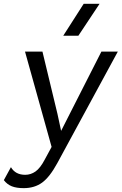

<svg xmlns="http://www.w3.org/2000/svg" viewBox="-65 -770 637 1005"><path d="M234.9 84Q195.3 156.7 155.5 185.8Q115.7 214.8 59.1 214.8Q21.5 214.8 -3.2 205.1Q-27.8 195.3 -44.9 172.9L-7.8 105Q15.6 145 66.9 145Q96.2 145 121.1 127.4Q146 109.9 169.9 64L205.1 -1L171.9 -120.1L65.9 -500H157.2L235.8 -173.8L254.9 -85L305.2 -184.1L465.8 -500H551.8ZM266.1 -583 373 -750H456.1L345.2 -583Z"/></svg>

Font: Human Sans
Style: Italic
Weight: 400
Italic angle: -8°
Designer: Tim Radville
Foundry: Continuum
Version: Version 1.000;FEAKit 1.0